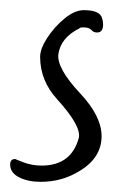

<svg xmlns="http://www.w3.org/2000/svg" viewBox="-35 -336 248 378"><path d="M45 22Q20 22 2.5 13Q-15 4 -15 -12Q-15 -23 -5 -23Q-6 -23 11 -16.5Q28 -10 47 -10Q105 -10 120 -64Q126 -87 78 -140Q44 -177 44 -224Q44 -240 58 -261.5Q72 -283 92 -299.5Q112 -316 130 -316Q162 -316 166 -300Q167 -297 167.5 -294Q168 -291 168 -288Q168 -272 156 -272Q149 -272 145 -277Q140 -282 131 -282Q129 -282 126 -282Q123 -282 121 -280Q85 -262 80 -230Q76 -202 123 -152Q165 -107 165 -68Q165 -25 121 1Q87 22 45 22Z"/></svg>

Font: Square Peg
Style: Regular
Weight: 400
Designer: Robert E. Leuschke
Foundry: Robert E. Leuschke
Version: Version 1.010; ttfautohint (v1.8.4.7-5d5b)